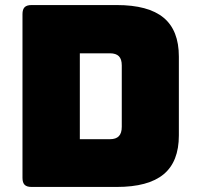

<svg xmlns="http://www.w3.org/2000/svg" viewBox="-20 -740 786 760"><path d="M442 0H105Q86 0 77.5 -8.5Q69 -17 69 -36V-684Q69 -703 77.5 -711.5Q86 -720 105 -720H442Q567 -720 627.5 -670Q688 -620 688 -516V-204Q688 -100 627.5 -50Q567 0 442 0ZM296 -529V-189H415Q439 -189 450.5 -201Q462 -213 462 -238V-481Q462 -506 450.5 -517.5Q439 -529 415 -529Z"/></svg>

Font: Bungee
Style: Regular
Weight: 400
Designer: David Jonathan Ross
Foundry: David Jonathan Ross
Version: Version 1.001;PS 1.0;hotconv 1.0.72;makeotf.lib2.5.5900